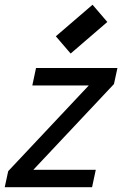

<svg xmlns="http://www.w3.org/2000/svg" viewBox="-32 -785 513 805"><path d="M264.2 -560.5 202.1 -632.8 356 -765.1 418 -692.9ZM103.5 -426.8 119.1 -500H460.4L445.8 -432.6L107.9 -73.2H369.6L354 0H-12.2L2.4 -67.4L340.3 -426.8Z"/></svg>

Font: Anka/Coder Narrow
Style: Italic
Weight: 400
Width: 3
Italic angle: -12°
Monospace: yes
Version: Version 001.100